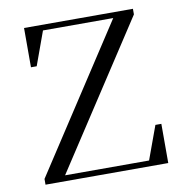

<svg xmlns="http://www.w3.org/2000/svg" viewBox="-79 -778 825 853"><g transform="rotate(-10 333.5 -351.0)"><path d="M58.1 0V-25.9L482.9 -676.8H166L110.8 -524.9H85V-702.1H576.2V-676.8L150.9 -25.9H529.8L585 -176.8H611.8V0Z"/></g></svg>

Font: Dihjauti
Style: Regular
Weight: 400
Designer: T. Christopher White
Version: Version 3.0.0